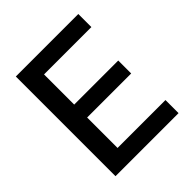

<svg xmlns="http://www.w3.org/2000/svg" viewBox="-194 -835 963 963"><g transform="rotate(-45 287.5 -353.5)"><path d="M72.3 -707H515.6V-614.3H179.7V-400.4H492.2V-308.6H179.7V-92.8H519.5V0H72.3Z"/></g></svg>

Font: WEMIX Pretendard Medium
Style: Regular
Weight: 500
Designer: Base glyphs from Inter by Rasmus Andersson; Hangeul glyphs from Noto Sans CJK(Source Han Sans) by Jang Soo-young and Kan
Foundry: Kil Hyung-jin
Version: Version 1.000